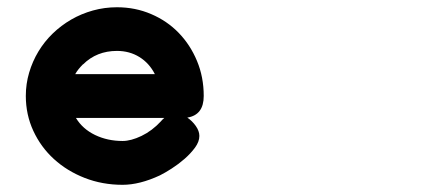

<svg xmlns="http://www.w3.org/2000/svg" viewBox="-20 -471 1244 537"><path d="M429.7 -131.3Q434.1 -136.7 439.5 -141.1H192.4Q210.9 -110.4 245.8 -93.5Q280.8 -76.7 322.8 -76.7Q346.2 -76.7 375.7 -90.8Q405.3 -105 430.2 -131.8ZM549.8 -202.6Q549.8 -149.4 503.9 -142.1Q517.6 -132.8 527.6 -118.7Q537.6 -104.5 537.6 -90.8Q537.6 -74.7 525.4 -58.1Q513.2 -41.5 496.1 -26.6Q479 -11.7 460 0.5Q440.9 12.7 427.2 19.5Q370.6 45.9 322.8 45.9Q266.1 45.9 216.8 26.6Q167.5 7.3 130.9 -26.1Q94.2 -59.6 73.2 -105Q52.2 -150.4 52.2 -202.6Q52.2 -236.3 61.5 -267.8Q70.8 -299.3 87.4 -326.9Q104 -354.5 127.4 -377.2Q150.9 -399.9 179.2 -416.3Q207.5 -432.6 240 -441.7Q272.5 -450.7 307.1 -450.7Q358.4 -450.7 402.8 -431.6Q447.3 -412.6 479.7 -379.2Q512.2 -345.7 531 -300.5Q549.8 -255.4 549.8 -202.6ZM212.4 -291.5Q205.6 -284.7 200.2 -278.1Q194.8 -271.5 190.4 -263.7H413.1Q397.5 -294.4 369.9 -311.5Q342.3 -328.6 307.1 -328.6Q250.5 -328.6 212.4 -291Z"/></svg>

Font: Erica Type
Style: Bold Italic
Weight: 700
Monospace: yes
Designer: Peter Wiegel
Foundry: Peter Wiegel
Version: Version 1.000 2010 initial release